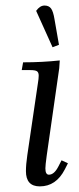

<svg xmlns="http://www.w3.org/2000/svg" viewBox="-20 -663 283 690"><path d="M58.1 -411.1 63 -439Q131.8 -439 194.8 -445.8L192.9 -418L147.9 -104Q143.1 -68.8 143.1 -58.1Q143.1 -35.2 155.8 -35.2Q174.8 -35.2 189.9 -64.9L201.2 -86.9L224.1 -76.2L212.9 -54.2Q181.6 6.8 123 6.8Q73.2 6.8 73.2 -47.9Q73.2 -71.8 78.1 -105L116.2 -363.8Q119.1 -380.9 119.1 -391.1Q119.1 -402.8 112.8 -407Q106.4 -411.1 88.9 -411.1ZM109.9 -624Q123.5 -643.1 140.1 -643.1Q155.8 -643.1 163.6 -632.3Q171.4 -621.6 175.8 -594.2L191.9 -502L168.9 -493.2Z"/></svg>

Font: Dihjauti S
Style: Italic
Weight: 400
Italic angle: -9°
Designer: T. Christopher White
Version: Version 3.0.0